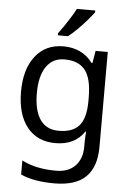

<svg xmlns="http://www.w3.org/2000/svg" viewBox="-64 -813 744 1099"><g transform="rotate(5 307.5 -263.0)"><path d="M275 -546Q328 -546 370.5 -526Q413 -506 443 -465H448L460 -536H530V9Q530 124 471.5 182Q413 240 290 240Q172 240 97 206V125Q176 167 295 167Q364 167 403.5 126.5Q443 86 443 16V-5Q443 -17 444 -39.5Q445 -62 446 -71H442Q388 10 276 10Q172 10 113.5 -63Q55 -136 55 -267Q55 -395 113.5 -470.5Q172 -546 275 -546ZM287 -472Q220 -472 183 -418.5Q146 -365 146 -266Q146 -167 182 -114.5Q218 -62 289 -62Q370 -62 407 -105.5Q444 -149 444 -246V-267Q444 -376 406 -424Q368 -472 287 -472ZM438 -766V-756Q425 -738 400.5 -709.5Q376 -681 347.5 -652.5Q319 -624 295 -606H237V-618Q251 -636 269 -662.5Q287 -689 304 -716.5Q321 -744 332 -766Z"/></g></svg>

Font: Apis
Style: Regular
Weight: 400
Designer: Monotype Design Team
Foundry: Monotype Imaging Inc.
Version: Version 2.000; build 0001